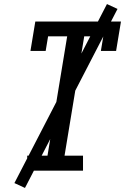

<svg xmlns="http://www.w3.org/2000/svg" viewBox="-20 -841 640 946"><path d="M114 0V-74H214L311 -662H217L205 -590H130L154 -735H576L552 -590H477L489 -662H395L298 -74H389V0ZM103 85 51 61 507 -821 559 -797Z"/></svg>

Font: Iosevka HT Extended
Style: Italic
Weight: 400
Width: 7
Italic angle: -9°
Monospace: yes
Designer: Belleve Invis
Foundry: Belleve Invis
Version: Version 32.3.0; ttfautohint (v1.8.4)